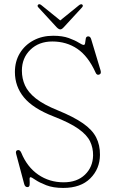

<svg xmlns="http://www.w3.org/2000/svg" viewBox="-20 -885 552 921"><path d="M283.5 16.5Q235 16.5 201.8 3.5Q168.5 -9.5 150 -22.2Q131.5 -35 126.5 -35Q121 -35 122 -23Q123 -11 122.2 0.8Q121.5 12.5 111.5 12.5Q100 12.5 96 -2.5L57.5 -146.5Q53 -163 65.5 -165Q75.5 -167 82 -152.5Q110 -84 163.5 -47.2Q217 -10.5 285.5 -10.5Q349.5 -10.5 387.5 -47Q425.5 -83.5 426.5 -139.5Q427 -175.5 412.2 -206.5Q397.5 -237.5 356.5 -266.8Q315.5 -296 237 -326.5Q138 -365 94.8 -417.8Q51.5 -470.5 51.5 -539.5Q51.5 -590.5 75.2 -629.8Q99 -669 140.5 -691.2Q182 -713.5 235 -713.5Q279.5 -713.5 309.8 -702.5Q340 -691.5 357.5 -680.5Q375 -669.5 381.5 -669.5Q387.5 -669.5 388.5 -679.8Q389.5 -690 391.5 -700.2Q393.5 -710.5 403.5 -710.5Q413.5 -710.5 417.5 -696.5L462.5 -547Q467 -531.5 456.5 -527.5Q444.5 -522.5 438.5 -537Q403 -615.5 351 -650.8Q299 -686 231 -686Q166.5 -686 125.8 -646.5Q85 -607 85 -546Q85 -508 100 -475Q115 -442 152.2 -412.5Q189.5 -383 256.5 -356Q333.5 -324.5 378 -293.5Q422.5 -262.5 441.2 -226Q460 -189.5 459.5 -142Q459 -75 413 -29.2Q367 16.5 283.5 16.5ZM286 -754.5Q276.5 -744 269.5 -744Q261.5 -744 251.5 -754.5L164 -849.5Q156.5 -857.5 164 -863.5Q170 -867.5 179.5 -859.5L269 -787L358.5 -859.5Q368 -867 374 -863.5Q381 -858 373.5 -849.5Z"/></svg>

Font: Fraunces 72pt S100 Thin
Style: Regular
Weight: 100
Version: Version 1.000; ttfautohint (v1.8.3)